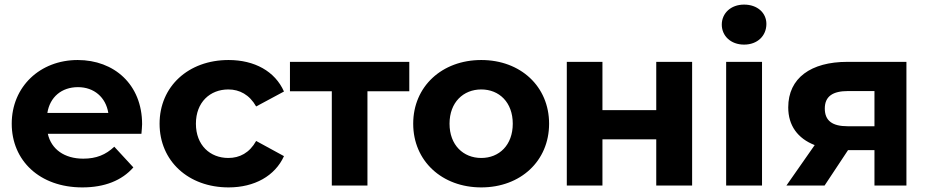

<svg xmlns="http://www.w3.org/2000/svg" viewBox="-20 -807 4037 835"><path d="M598 -267C598 -440 476 -546 318 -546C154 -546 31 -430 31 -269C31 -109 152 8 338 8C435 8 510 -22 560 -79L477 -169C440 -134 399 -117 342 -117C260 -117 203 -158 188 -225H595C596 -238 598 -255 598 -267ZM319 -428C389 -428 440 -384 451 -316H186C197 -385 248 -428 319 -428Z M974 8C1087 8 1176 -42 1215 -128L1094 -194C1065 -142 1022 -120 973 -120C894 -120 832 -175 832 -269C832 -363 894 -418 973 -418C1022 -418 1065 -395 1094 -344L1215 -409C1176 -497 1087 -546 974 -546C799 -546 674 -431 674 -269C674 -107 799 8 974 8Z M1760 -538H1241V-410H1423V0H1578V-410H1760Z M2073 8C2244 8 2368 -107 2368 -269C2368 -431 2244 -546 2073 -546C1902 -546 1777 -431 1777 -269C1777 -107 1902 8 2073 8ZM2073 -120C1995 -120 1935 -176 1935 -269C1935 -362 1995 -418 2073 -418C2151 -418 2210 -362 2210 -269C2210 -176 2151 -120 2073 -120Z M2445 0H2600V-201H2834V0H2990V-538H2834V-328H2600V-538H2445Z M3216 -613C3274 -613 3313 -651 3313 -703C3313 -751 3274 -787 3216 -787C3158 -787 3119 -749 3119 -700C3119 -651 3158 -613 3216 -613ZM3138 0H3294V-538H3138Z M3665 -538C3507 -538 3408 -468 3408 -340C3408 -261 3449 -205 3523 -176L3400 0H3566L3668 -154H3783V0H3922V-538ZM3783 -411V-258H3666C3601 -258 3567 -281 3567 -335C3567 -389 3603 -411 3668 -411Z"/></svg>

Font: Talent SemiBold
Style: Bold
Weight: 700
Designer: Mike Powis
Version: Version 1.001;hotconv 1.0.109;makeotfexe 2.5.65596